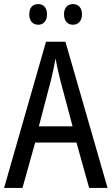

<svg xmlns="http://www.w3.org/2000/svg" viewBox="-20 -1012 547 939"><path d="M123 -942C123 -908 142 -891 167 -891C191 -891 210 -908 210 -942C210 -976 191 -992 167 -992C142 -992 123 -977 123 -942ZM293 -942C293 -908 312 -891 337 -891C361 -891 381 -908 381 -942C381 -976 361 -992 337 -992C313 -992 293 -977 293 -942ZM416 -93H506L300 -808H205L0 -93H90L152 -315H354ZM274 -623 335 -394H170L230 -623C238 -655 246 -693 252 -727C256 -698 267 -653 274 -623Z"/></svg>

Font: Noto Sans Kannada UI Condensed
Style: Regular
Weight: 400
Width: 3
Designer: Jelle Bosma - Monotype Design Team
Foundry: Monotype Imaging Inc.
Version: Version 2.005